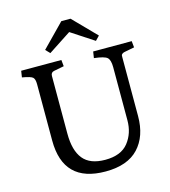

<svg xmlns="http://www.w3.org/2000/svg" viewBox="-131 -1018 999 1131"><g transform="rotate(-15 368.0 -452.5)"><path d="M574 -573Q574 -617 557.5 -632Q541 -647 478 -654L484 -693H719L723 -654L661 -642Q652 -640 647 -635.5Q642 -631 641.5 -627.5Q641 -624 641 -616V-257Q641 -134 574 -62.5Q507 9 373 9Q115 9 115 -249V-592Q115 -623 103.5 -634Q92 -645 39 -654L45 -693H290L294 -654L232 -642Q212 -638 212 -616V-264Q212 -162 254 -110Q296 -58 389 -58Q485 -58 529.5 -114Q574 -170 574 -249ZM516 -749 377 -840 238 -749 213 -775 349 -914H405L541 -775Z"/></g></svg>

Font: Poly
Style: Regular
Weight: 400
Designer: Jos Nicols Silva Schwarzenberg
Foundry: Jose Nicolas Silva Schwarzenberg
Version: Version 1.001